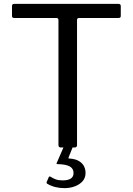

<svg xmlns="http://www.w3.org/2000/svg" viewBox="-20 -762 685 992"><path d="M42 -731Q42 -736 44.5 -739Q47 -742 54 -742H592Q598 -742 601 -739Q604 -736 604 -731V-679Q604 -669 592 -669H389Q378 -669 378 -659V-13Q378 0 366 0H294Q282 0 282 -13V-658Q282 -669 272 -669H54Q42 -669 42 -679ZM422 131Q422 157 407 174Q392 191 367.5 200.5Q343 210 313 210Q288 210 266 204.5Q244 199 225 188Q219 184 221 179L232 153Q235 148 241 151Q253 159 267.5 164.5Q282 170 303 170Q332 170 346 160.5Q360 151 360 132Q360 109 340.5 98Q321 87 279 86Q274 86 272.5 84.5Q271 83 273 80L310 -5H357L334 52Q332 57 338 57Q370 59 388.5 70.5Q407 82 414.5 98Q422 114 422 131Z"/></svg>

Font: Libre Franklin
Style: Regular
Weight: 400
Designer: Pablo Impallari, Rodrigo Fuenzalida, Nhung Nguyen
Foundry: Impallari Type
Version: Version 3.000